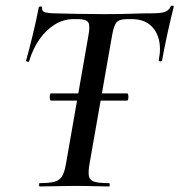

<svg xmlns="http://www.w3.org/2000/svg" viewBox="-20 -673 647 693"><path d="M164 -310Q161 -310 160 -316.5Q159 -323 160 -329.5Q161 -336 164 -336H439Q442 -336 443 -329.5Q444 -323 443 -316.5Q442 -310 439 -310ZM123 0Q121 0 121 -6Q121 -12 123 -12Q158 -12 176.5 -17Q195 -22 204 -37Q213 -52 218 -81L299 -544Q306 -581 298.5 -592.5Q291 -604 261 -604H245Q210 -604 178.5 -585Q147 -566 123 -532Q99 -498 85 -452Q84 -449 78.5 -450.5Q73 -452 74 -454Q78 -468 84.5 -492.5Q91 -517 98 -546Q105 -575 111 -602.5Q117 -630 120 -647Q122 -650 127.5 -649.5Q133 -649 132 -646Q130 -631 145 -628Q160 -625 171 -625Q208 -624 257.5 -623Q307 -622 354 -622Q414 -622 455 -623.5Q496 -625 530 -625Q558 -625 573.5 -629.5Q589 -634 596 -650Q598 -653 603 -652.5Q608 -652 607 -648Q603 -633 596.5 -605.5Q590 -578 583.5 -548Q577 -518 572 -492.5Q567 -467 565 -454Q564 -451 558 -451.5Q552 -452 553 -456Q562 -500 552.5 -533.5Q543 -567 518.5 -585.5Q494 -604 456 -604H440Q409 -604 399.5 -591Q390 -578 384 -542L303 -81Q298 -52 301 -37Q304 -22 321 -17Q338 -12 374 -12Q376 -12 376 -6Q376 0 374 0Q349 0 317.5 -1Q286 -2 248 -2Q213 -2 181 -1Q149 0 123 0Z"/></svg>

Font: Cormorant Garamond Light SemiBold
Style: Italic
Weight: 600
Italic angle: -10°
Version: Version 4.001